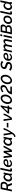

<svg xmlns="http://www.w3.org/2000/svg" viewBox="5529 -6299 996 12094"><g transform="rotate(-90 6027.0 -252.0)"><path d="M15 0 166 -710H461Q536 -710 581.5 -653Q627 -596 627 -518Q627 -438 575.5 -366.5Q524 -295 448 -270L548 0H421L329 -247H180L128 0ZM382 -346Q432 -346 471.5 -395.5Q511 -445 511 -506Q511 -551 489 -581Q467 -611 433 -611H258L201 -346Z M642 -206Q642 -334 729 -433Q816 -532 930 -532Q985 -532 1024.5 -502Q1064 -472 1080 -424L1101 -522H1212L1128 -130Q1126 -118 1126 -115Q1126 -95 1149 -94L1129 0Q1097 5 1084 5Q1019 5 1019 -47Q1019 -63 1026 -95Q989 -46 935 -18Q881 10 828 10Q743 10 692.5 -51.5Q642 -113 642 -206ZM1031 -188 1059 -325Q1053 -373 1019.5 -405.5Q986 -438 944 -438Q871 -438 814.5 -371Q758 -304 758 -224Q758 -163 790 -123.5Q822 -84 876 -84Q917 -84 963.5 -114.5Q1010 -145 1031 -188Z M1259 -77Q1259 -95 1263 -111L1394 -730H1503L1381 -151Q1378 -140 1378 -131Q1378 -111 1389.5 -100Q1401 -89 1421 -89Q1443 -89 1476 -102L1472 -16Q1414 8 1354 8Q1308 8 1283.5 -14Q1259 -36 1259 -77Z M1757 -224Q1708 -224 1661 -228Q1660 -221 1660 -209Q1660 -148 1689.5 -109.5Q1719 -71 1776 -71Q1819 -71 1859 -92.5Q1899 -114 1922 -151L2009 -124Q1970 -64 1901 -27Q1832 10 1757 10Q1660 10 1604 -52Q1548 -114 1548 -211Q1548 -341 1641.5 -436.5Q1735 -532 1870 -532Q1953 -532 2001.5 -494.5Q2050 -457 2050 -388Q2050 -224 1757 -224ZM1858 -451Q1790 -451 1743 -408Q1696 -365 1675 -299Q1720 -296 1759 -296Q1948 -296 1948 -385Q1948 -451 1858 -451Z M2119 -523H2233L2272 -133L2463 -523H2567L2592 -133L2796 -523H2910L2627 0H2506L2478 -353L2298 0H2181Z M2891 -206Q2891 -334 2978 -433Q3065 -532 3179 -532Q3234 -532 3273.5 -502Q3313 -472 3329 -424L3350 -522H3461L3377 -130Q3375 -118 3375 -115Q3375 -95 3398 -94L3378 0Q3346 5 3333 5Q3268 5 3268 -47Q3268 -63 3275 -95Q3238 -46 3184 -18Q3130 10 3077 10Q2992 10 2941.5 -51.5Q2891 -113 2891 -206ZM3280 -188 3308 -325Q3302 -373 3268.5 -405.5Q3235 -438 3193 -438Q3120 -438 3063.5 -371Q3007 -304 3007 -224Q3007 -163 3039 -123.5Q3071 -84 3125 -84Q3166 -84 3212.5 -114.5Q3259 -145 3280 -188Z M3446 140Q3508 133 3538 116.5Q3568 100 3600 53L3629 11L3535 -523H3648L3707 -97L3741 -153Q3814 -272 3849.5 -351.5Q3885 -431 3907 -523H4015Q3988 -426 3948 -344Q3908 -262 3809 -103L3729 26Q3660 137 3600.5 181Q3541 225 3461 226Z M4039 -224 4060 -323H4345L4324 -224Z M4453 -523H4567L4613 -93Q4772 -323 4827 -523H4930Q4862 -277 4647 0H4530Z M5178 0 5214 -172H4917L4938 -270L5363 -710H5438L5345 -271H5429L5408 -172H5324L5288 0ZM5247 -271 5305 -543 5050 -271Z M5523 -277Q5523 -376 5573 -476Q5623 -576 5711 -643Q5799 -710 5898 -710Q5954 -710 5998.5 -684Q6043 -658 6068.5 -615.5Q6094 -573 6107 -523.5Q6120 -474 6120 -421Q6120 -322 6070 -222.5Q6020 -123 5932 -56.5Q5844 10 5745 10Q5671 10 5619 -34.5Q5567 -79 5545 -142Q5523 -205 5523 -277ZM6005 -414Q6005 -494 5972 -551.5Q5939 -609 5876 -609Q5824 -609 5777.5 -575Q5731 -541 5701.5 -489Q5672 -437 5654.5 -379Q5637 -321 5637 -271Q5637 -194 5669 -142.5Q5701 -91 5766 -91Q5833 -91 5890 -145.5Q5947 -200 5976 -273.5Q6005 -347 6005 -414Z M6373 -330Q6388 -337 6417.5 -349.5Q6447 -362 6463 -369.5Q6479 -377 6503 -390Q6527 -403 6540 -415.5Q6553 -428 6567 -445Q6581 -462 6587 -483.5Q6593 -505 6593 -530Q6593 -570 6569.5 -594Q6546 -618 6502 -618Q6405 -618 6312 -527L6258 -600Q6284 -624 6316.5 -647Q6349 -670 6412 -694.5Q6475 -719 6537 -719Q6625 -719 6672 -672.5Q6719 -626 6719 -550Q6719 -505 6705.5 -468Q6692 -431 6674 -406.5Q6656 -382 6621.5 -357Q6587 -332 6561 -318Q6535 -304 6490 -282Q6397 -239 6354 -199Q6311 -159 6298 -99H6628L6607 0H6126Q6155 -137 6210.5 -209Q6266 -281 6373 -330Z M6769 -277Q6769 -376 6819 -476Q6869 -576 6957 -643Q7045 -710 7144 -710Q7200 -710 7244.5 -684Q7289 -658 7314.5 -615.5Q7340 -573 7353 -523.5Q7366 -474 7366 -421Q7366 -322 7316 -222.5Q7266 -123 7178 -56.5Q7090 10 6991 10Q6917 10 6865 -34.5Q6813 -79 6791 -142Q6769 -205 6769 -277ZM7251 -414Q7251 -494 7218 -551.5Q7185 -609 7122 -609Q7070 -609 7023.5 -575Q6977 -541 6947.5 -489Q6918 -437 6900.5 -379Q6883 -321 6883 -271Q6883 -194 6915 -142.5Q6947 -91 7012 -91Q7079 -91 7136 -145.5Q7193 -200 7222 -273.5Q7251 -347 7251 -414Z M7617 -89 7690 -185Q7710 -154 7770 -124Q7830 -94 7900 -94Q7971 -94 8009.5 -122.5Q8048 -151 8048 -202Q8048 -242 8010.5 -263.5Q7973 -285 7889 -309Q7805 -334 7765.5 -368Q7726 -402 7726 -461Q7726 -577 7812 -646Q7898 -715 8022 -715Q8150 -715 8235 -635L8165 -543Q8150 -568 8101.5 -591.5Q8053 -615 7998 -615Q7925 -615 7887 -583.5Q7849 -552 7849 -499Q7849 -462 7881 -443Q7913 -424 7991 -403Q8083 -378 8128.5 -341.5Q8174 -305 8174 -236Q8174 -155 8131 -98.5Q8088 -42 8023 -17.5Q7958 7 7877 7Q7716 7 7617 -89Z M8453 -224Q8404 -224 8357 -228Q8356 -221 8356 -209Q8356 -148 8385.5 -109.5Q8415 -71 8472 -71Q8515 -71 8555 -92.5Q8595 -114 8618 -151L8705 -124Q8666 -64 8597 -27Q8528 10 8453 10Q8356 10 8300 -52Q8244 -114 8244 -211Q8244 -341 8337.5 -436.5Q8431 -532 8566 -532Q8649 -532 8697.5 -494.5Q8746 -457 8746 -388Q8746 -224 8453 -224ZM8554 -451Q8486 -451 8439 -408Q8392 -365 8371 -299Q8416 -296 8455 -296Q8644 -296 8644 -385Q8644 -451 8554 -451Z M8881 -523H8980L8958 -418Q8996 -471 9051.5 -501.5Q9107 -532 9165 -532Q9281 -532 9286 -413Q9376 -532 9495 -532Q9612 -532 9612 -407Q9612 -374 9601 -319L9533 0H9423L9485 -293Q9493 -331 9493 -356Q9493 -434 9429 -434Q9387 -434 9343 -399.5Q9299 -365 9271 -310L9206 0H9096L9158 -293Q9166 -326 9166 -357Q9166 -434 9103 -434Q9060 -434 9016.5 -400Q8973 -366 8946 -311L8879 0H8769Z M9811 -730H9921L9896 -609H9786ZM9768 -523H9878L9766 0H9656Z M10061 -710H10412Q10468 -710 10500 -667Q10532 -624 10532 -565Q10532 -502 10494.5 -446Q10457 -390 10395 -364Q10439 -349 10463 -311.5Q10487 -274 10487 -222Q10487 -123 10411.5 -61.5Q10336 0 10234 0H9910ZM10299 -404Q10344 -404 10379 -441.5Q10414 -479 10414 -532Q10414 -568 10396.5 -590.5Q10379 -613 10350 -613H10153L10108 -404ZM10254 -97Q10301 -97 10338.5 -136Q10376 -175 10376 -227Q10376 -263 10357 -288.5Q10338 -314 10307 -314H10089L10044 -97Z M10564 -211Q10564 -343 10655 -437.5Q10746 -532 10877 -532Q10982 -532 11036.5 -470Q11091 -408 11091 -311Q11091 -180 11000 -85Q10909 10 10776 10Q10672 10 10618 -52Q10564 -114 10564 -211ZM10976 -296Q10976 -360 10946 -399Q10916 -438 10860 -438Q10788 -438 10733 -376Q10678 -314 10678 -225Q10678 -161 10708.5 -122.5Q10739 -84 10794 -84Q10866 -84 10921 -145.5Q10976 -207 10976 -296Z M11148 -77Q11148 -95 11152 -111L11283 -730H11392L11270 -151Q11267 -140 11267 -131Q11267 -111 11278.5 -100Q11290 -89 11310 -89Q11332 -89 11365 -102L11361 -16Q11303 8 11243 8Q11197 8 11172.5 -14Q11148 -36 11148 -77Z M11440 -206Q11440 -334 11527 -433Q11614 -532 11728 -532Q11783 -532 11822.5 -502Q11862 -472 11878 -424L11943 -730H12054L11926 -130Q11924 -118 11924 -115Q11924 -95 11947 -94L11927 0Q11895 5 11882 5Q11851 5 11833.5 -8.5Q11816 -22 11816 -46Q11816 -62 11824 -95Q11787 -46 11733 -18Q11679 10 11626 10Q11541 10 11490.5 -51.5Q11440 -113 11440 -206ZM11829 -188 11857 -325Q11851 -373 11817.5 -405.5Q11784 -438 11742 -438Q11669 -438 11612.5 -371Q11556 -304 11556 -224Q11556 -163 11588 -123.5Q11620 -84 11674 -84Q11715 -84 11761.5 -114.5Q11808 -145 11829 -188Z"/></g></svg>

Font: Raleway-v4020 SemiBold
Style: Italic
Weight: 600
Italic angle: -12°
Designer: Matt McInerney, Pablo Impallari, Rodrigo Fuenzalida
Foundry: Matt McInerney, Pablo Impallari, Rodrigo Fuenzalida
Version: Version 4.020;PS 004.020;hotconv 1.0.88;makeotf.lib2.5.64775